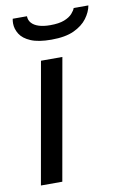

<svg xmlns="http://www.w3.org/2000/svg" viewBox="-83 -773 528 822"><g transform="rotate(-10 180.5 -362.0)"><path d="M27 0 120 -526H213L120 0ZM180 -607Q124 -607 91 -621Q58 -635 44 -657.5Q30 -680 30 -704Q30 -709 30.5 -714Q31 -719 32 -724H94Q94 -707 105 -694.5Q116 -682 136.5 -675.5Q157 -669 186 -669Q224 -669 247 -678Q270 -687 282 -700.5Q294 -714 297 -724H361Q356 -696 336 -669Q316 -642 278.5 -624.5Q241 -607 180 -607Z"/></g></svg>

Font: Archivo SemiExpanded
Style: Italic
Weight: 400
Width: 6
Italic angle: -10°
Designer: Hector Gatti
Foundry: Omnibus-Type
Version: Version 2.001